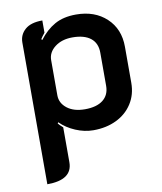

<svg xmlns="http://www.w3.org/2000/svg" viewBox="-81 -575 717 850"><g transform="rotate(-10 277.0 -150.0)"><path d="M63 -428Q63 -463 89 -486Q115 -509 167 -509V-454Q154 -438 148 -428L152 -424Q183 -465 222 -487Q261 -509 318 -509Q402 -509 454.5 -460Q507 -411 507 -331V-169Q507 -116 481 -75.5Q455 -35 409.5 -13Q364 9 306 9Q266 9 226 -8Q186 -25 158 -53L155 -48Q161 -40 176 -27V130Q176 209 63 209ZM395 -175V-324Q395 -367 366.5 -389.5Q338 -412 285 -412Q237 -412 206 -388Q175 -364 175 -329V-171Q175 -136 205 -112.5Q235 -89 285 -89Q338 -89 366.5 -111.5Q395 -134 395 -175Z"/></g></svg>

Font: K2D SemiBold
Style: Regular
Weight: 600
Designer: Katatrad Aksorn Co.,Ltd.
Foundry: Cadson Demak Co.,Ltd.
Version: Version 1.000; ttfautohint (v1.6)